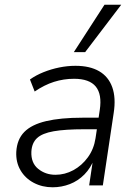

<svg xmlns="http://www.w3.org/2000/svg" viewBox="-20 -786 574 814"><path d="M203 8Q159 8 123 -11Q87 -30 67 -64Q47 -98 49 -142Q52 -195 83 -226.5Q114 -258 175.5 -272.5Q237 -287 329 -287H409L401 -238H337Q256 -238 207.5 -229.5Q159 -221 137 -200.5Q115 -180 113 -143Q111 -95 142 -70Q173 -45 215 -45Q255 -45 291 -64.5Q327 -84 352.5 -119Q378 -154 385 -200L403 -320Q413 -386 386 -419Q359 -452 294 -452Q250 -452 209 -439Q168 -426 127 -398L107 -449Q132 -467 164.5 -480Q197 -493 231.5 -500Q266 -507 300 -507Q361 -507 400.5 -484Q440 -461 456 -416Q472 -371 462 -307L416 0H358L375 -114H380Q365 -74 338 -46.5Q311 -19 276 -5.5Q241 8 203 8ZM293 -565 423 -766H494L341 -565Z"/></svg>

Font: Nunitoga
Style: Light Italic
Weight: 300
Italic angle: -9°
Designer: Vernon Adams
Foundry: Vernon Adams
Version: Version 1.0